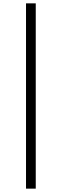

<svg xmlns="http://www.w3.org/2000/svg" viewBox="-20 -848 368 1144"><path d="M135 276V-828H193V276Z"/></svg>

Font: Early Summer Mincho SemiBold
Style: Regular
Weight: 600
Designer: GuiWonder
Version: Version 1.002